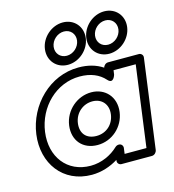

<svg xmlns="http://www.w3.org/2000/svg" viewBox="-123 -919 964 1062"><g transform="rotate(-15 359.0 -388.0)"><path d="M326.6 -766C363.8 -766 389.5 -736.2 384.5 -699C379.5 -661.8 345.7 -632 308.5 -632C271.2 -632 245.5 -661.8 250.5 -699C255.5 -736.2 289.3 -766 326.6 -766ZM333.3 -816C268.6 -816 209.3 -763.8 200.5 -699C191.8 -634.2 236.9 -582 301.7 -582C366.5 -582 425.8 -634.2 434.5 -699C443.3 -763.8 398.1 -816 333.3 -816ZM563.6 -766C600.8 -766 626.5 -736.2 621.5 -699C616.5 -661.8 582.7 -632 545.5 -632C508.2 -632 482.5 -661.8 487.5 -699C492.5 -736.2 526.3 -766 563.6 -766ZM570.3 -816C505.6 -816 446.3 -763.8 437.5 -699C428.8 -634.2 473.9 -582 538.7 -582C603.5 -582 662.8 -634.2 671.5 -699C680.3 -763.8 635.1 -816 570.3 -816ZM32.6 -256C10.7 -94.3 107.4 40 272.6 40C328.3 40 381 21.9 423.7 -4.9L423 0C421 15.1 433.9 25 444.6 25H619.6C634.8 25 646.5 10.7 648 0L717.4 -513C719.4 -528.1 706.5 -538 695.7 -538H518.7C504.5 -538 492.8 -525 490.7 -515C452.8 -540.2 406.8 -553 352.8 -553C187.4 -553 54.5 -417.6 32.6 -256ZM82.6 -256C101.3 -394.4 211.3 -503 346 -503C409.4 -503 456.7 -482.3 488.9 -446.1C519.6 -411.5 533.7 -464 533.7 -464L537 -488H664L601.4 -25H476.4L480.8 -58C482.3 -68.7 474.4 -83 459.2 -83H457.2C450.9 -83 443.1 -80.1 437.6 -74.8C399.1 -37.8 341.9 -10 279.4 -10C144.6 -10 63.9 -117.7 82.6 -256ZM270.6 -256C278.4 -313.3 324.8 -352 378.6 -352C431.2 -352 467.4 -313.4 459.6 -256C451.9 -199.2 408.4 -161 352.8 -161C294.1 -161 262.9 -198.9 270.6 -256ZM220.6 -256C209.4 -173.1 260.7 -111 346 -111C428.4 -111 498.4 -172.8 509.6 -256C521 -340.6 464.7 -402 385.4 -402C305.1 -402 232.1 -340.7 220.6 -256Z"/></g></svg>

Font: Hussar Techniczny
Style: Bold 
Weight: 700
Foundry: Cannot Into Space Fonts
Version: Version 0.77